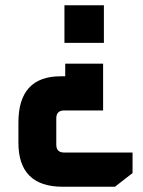

<svg xmlns="http://www.w3.org/2000/svg" viewBox="-20 -548 544 730"><path d="M50 -6V-82Q50 -258 211 -258H228V-306H372V-128H224Q194 -128 194 -98V2Q194 32 224 32H484V110L417 162H218Q50 162 50 -6ZM225 -385V-528H375V-385Z"/></svg>

Font: Oxanium ExtraLight
Style: Bold
Weight: 700
Version: Version 2.000